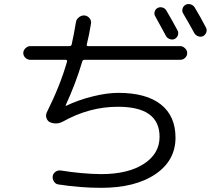

<svg xmlns="http://www.w3.org/2000/svg" viewBox="-20 -860 1040 930"><path d="M786.1 -808.6Q821.3 -748 839.8 -712.9Q845.7 -702.1 841.8 -689.9Q837.9 -677.7 827.1 -671.9Q816.4 -666 803.2 -670.4Q790 -674.8 784.2 -685.5Q737.3 -770.5 732.4 -780.3Q725.6 -791 729 -803.2Q732.4 -815.4 743.2 -821.3Q753.9 -827.1 766.6 -823.7Q779.3 -820.3 786.1 -808.6ZM922.9 -824.2Q949.2 -781.2 977.5 -726.6Q983.4 -715.8 979.5 -704.1Q975.6 -692.4 964.8 -685.5Q953.1 -679.7 940.4 -684.1Q927.7 -688.5 920.9 -700.2Q901.4 -736.3 867.2 -794.9Q860.4 -805.7 864.3 -818.4Q868.2 -831.1 878.9 -836.9Q890.6 -842.8 903.3 -838.9Q916 -835 922.9 -824.2ZM127 -570.3Q113.3 -570.3 103 -580.1Q92.8 -589.8 92.8 -603Q92.8 -616.2 103.5 -626.5Q114.3 -636.7 127 -636.7H316.4Q325.2 -636.7 327.1 -644.5Q338.9 -697.3 347.7 -752Q349.6 -766.6 362.3 -776.4Q375 -786.1 389.6 -785.2Q404.3 -783.2 413.6 -772Q422.9 -760.7 420.9 -746.1Q412.1 -692.4 400.4 -644.5Q398.4 -636.7 407.2 -636.7H852.5Q865.2 -636.7 876 -626.5Q886.7 -616.2 886.7 -603Q886.7 -589.8 877 -580.1Q867.2 -570.3 852.5 -570.3H388.7Q379.9 -570.3 377.9 -560.5Q347.7 -458 297.9 -349.6V-347.7H300.8Q357.4 -375 427.2 -392.6Q497.1 -410.2 552.7 -410.2Q688.5 -410.2 759.3 -354Q830.1 -297.9 830.1 -193.4Q830.1 -82 732.4 -16.1Q634.8 49.8 469.7 49.8Q367.2 49.8 261.7 33.2Q249 31.2 241.2 19Q233.4 6.8 235.4 -6.8Q237.3 -19.5 248.5 -27.8Q259.8 -36.1 274.4 -34.2Q377.9 -17.6 469.7 -16.6Q599.6 -16.6 676.3 -65.9Q752.9 -115.2 752.9 -197.3Q752.9 -343.8 549.8 -342.8Q413.1 -342.8 285.2 -271.5Q254.9 -254.9 222.7 -267.6Q210 -273.4 205.1 -288.1Q200.2 -302.7 207 -316.4Q271.5 -445.3 304.7 -561.5Q306.6 -569.3 298.8 -570.3Z"/></svg>

Font: Rounded Mgen+ 1m regular
Style: Regular
Weight: 400
Designer: [Source Han Sans]
Ryoko NISHIZUKA  (kana & ideographs); Paul D. Hunt (Latin, Greek & Cyrillic); Wenlong ZHANG  (bopomofo
Version: Version 1.059.20150602